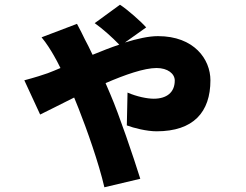

<svg xmlns="http://www.w3.org/2000/svg" viewBox="-20 -697 1040 813"><path d="M83 -357 150 -212C174 -223 229 -252 294 -284C301 -267 307 -252 313 -237C347 -151 398 -8 422 96L574 60C546 -30 483 -215 448 -296C442 -311 435 -327 427 -345C510 -381 591 -409 643 -409C690 -409 720 -385 720 -356C720 -305 685 -279 631 -279C603 -279 559 -288 520 -305L517 -166C546 -155 601 -141 643 -141C799 -141 871 -222 871 -357C871 -446 802 -544 649 -544C609 -544 561 -533 509 -517L599 -581C577 -606 518 -658 488 -677L381 -599C415 -575 455 -539 485 -508C449 -496 411 -481 372 -465C360 -491 348 -514 339 -531C332 -546 317 -576 306 -596L156 -539C177 -514 196 -483 208 -462C217 -447 226 -429 236 -409C218 -401 200 -394 182 -387C169 -382 125 -368 83 -357Z"/></svg>

Font: Noto Sans JP Black
Style: Regular
Weight: 900
Designer: Ryoko NISHIZUKA 西塚涼子 (kana, bopomofo & ideographs); Paul D. Hunt (Latin, Greek & Cyrillic); Sandoll Communications 산돌커뮤니
Foundry: Adobe
Version: Version 2.002;hotconv 1.0.116;makeotfexe 2.5.65601